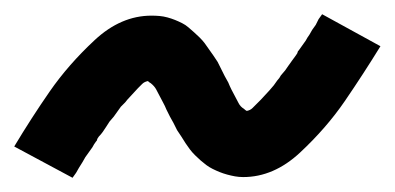

<svg xmlns="http://www.w3.org/2000/svg" viewBox="-30 -486 555 270"><path d="M72 -236 -10 -280Q14 -320 40 -357.5Q66 -395 103 -429.5Q140 -464 183 -464Q189 -464 194.5 -463.5Q200 -463 205.5 -461.5Q211 -460 216 -458Q221 -456 226 -453.5Q231 -451 235 -447.5Q239 -444 243 -440.5Q247 -437 251 -433Q255 -429 258 -425Q261 -421 264 -416.5Q267 -412 270 -408L276 -399L281 -389L286 -379L291 -370Q293 -365 295.5 -360Q298 -355 300.5 -350.5Q303 -346 305.5 -341Q308 -336 313 -333Q315 -331 317 -330Q322 -331 325 -334L331 -340Q334 -343 337 -346Q340 -349 343 -352.5Q346 -356 349 -359L355 -366L360 -373Q363 -376 365 -380L371 -387Q373 -390 375.5 -393.5Q378 -397 380.5 -400.5Q383 -404 386 -408L388 -411L389 -414L390 -415Q393 -419 395 -422L400 -429Q402 -433 405 -437L409 -444L414 -451L418 -459L423 -466L505 -421Q481 -382 455 -344Q429 -306 392 -271.5Q355 -237 312 -237Q306 -237 300.5 -238Q295 -239 289.5 -240.5Q284 -242 279 -244Q274 -246 269 -248.5Q264 -251 260 -254Q256 -257 252 -260.5Q248 -264 244 -268Q240 -272 237 -276Q234 -280 231 -284.5Q228 -289 225 -294L219 -303L214 -313L209 -322L204 -332Q202 -337 199.5 -341.5Q197 -346 194.5 -351Q192 -356 189.5 -360.5Q187 -365 182 -369Q180 -370 178 -372Q173 -371 170 -368L164 -362Q161 -359 158 -355.5Q155 -352 152 -349Q149 -346 146 -342L140 -336L135 -329Q132 -325 130 -322L124 -315Q122 -312 119.5 -308Q117 -304 114.5 -300.5Q112 -297 109 -294L107 -291L106 -288L105 -287Q102 -283 100 -279L95 -272Q93 -269 90 -265L86 -258L81 -250L77 -243Z"/></svg>

Font: Iosevka SS08
Style: Bold Italic
Weight: 700
Italic angle: -10°
Monospace: yes
Designer: Belleve Invis
Foundry: Belleve Invis
Version: 2.1.0; ttfautohint (v1.8.2)